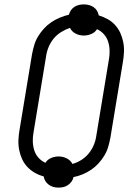

<svg xmlns="http://www.w3.org/2000/svg" viewBox="-20 -805 640 875"><path d="M247 50Q235 50 223.5 47Q212 44 202.5 37Q193 30 187 20.5Q181 11 179 -1Q157 -7 138 -18Q119 -29 104.5 -44.5Q90 -60 81 -79.5Q72 -99 67.5 -121.5Q63 -144 64 -167Q65 -190 69 -213L126 -558Q130 -579 136 -599.5Q142 -620 153.5 -639Q165 -658 180 -674.5Q195 -691 213.5 -703.5Q232 -716 252.5 -724.5Q273 -733 294 -738Q297 -749 303.5 -758.5Q310 -768 319.5 -774Q329 -780 340 -782.5Q351 -785 362 -785Q374 -785 385.5 -782Q397 -779 406.5 -772.5Q416 -766 422 -756Q428 -746 430 -735Q452 -728 471 -717.5Q490 -707 504.5 -691Q519 -675 528 -655.5Q537 -636 541.5 -613.5Q546 -591 545 -568Q544 -545 540 -522L483 -177Q479 -156 473 -135.5Q467 -115 455.5 -96Q444 -77 429 -60.5Q414 -44 395.5 -31.5Q377 -19 356.5 -10.5Q336 -2 315 2Q313 13 306 22.5Q299 32 289.5 38.5Q280 45 269 47.5Q258 50 247 50ZM310 -58Q332 -64 351.5 -76.5Q371 -89 385 -106.5Q399 -124 407.5 -144.5Q416 -165 419 -187L476 -532Q480 -553 479.5 -574Q479 -595 473 -614.5Q467 -634 453.5 -649Q440 -664 422 -672Q413 -657 396 -650Q379 -643 362 -643Q342 -643 324.5 -652Q307 -661 299 -678Q278 -671 258 -658.5Q238 -646 224 -628.5Q210 -611 201.5 -590.5Q193 -570 190 -548L133 -203Q129 -182 129.5 -161Q130 -140 136 -120.5Q142 -101 155.5 -86Q169 -71 187 -63Q196 -78 213 -85Q230 -92 247 -92Q267 -92 284.5 -83Q302 -74 310 -58Z"/></svg>

Font: Iosevka Slab Light Extended
Style: Italic
Weight: 300
Width: 7
Italic angle: -9°
Monospace: yes
Designer: Belleve Invis
Foundry: Belleve Invis
Version: Version 11.1.0; ttfautohint (v1.8.3)